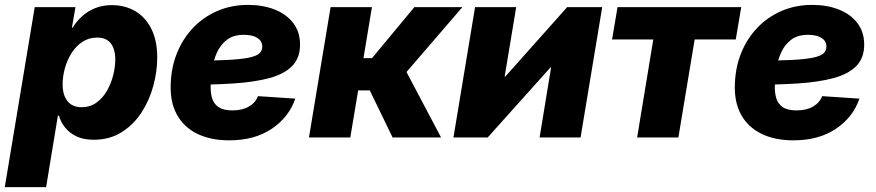

<svg xmlns="http://www.w3.org/2000/svg" viewBox="-45 -565 3600 789"><path d="M-25.4 204.1 97.7 -535.6H265.1L250.5 -451.2H253.4Q269.5 -477.5 292.7 -498.5Q315.9 -519.5 346.4 -531.7Q377 -543.9 414.6 -543.9Q468.3 -543.9 510.3 -519.5Q552.2 -495.1 576.7 -447Q601.1 -398.9 601.1 -329.1Q601.1 -271.5 585 -211.9Q568.8 -152.3 536.4 -102.5Q503.9 -52.7 454.8 -21.7Q405.8 9.3 339.8 9.3Q298.3 9.3 269.3 -4.6Q240.2 -18.6 222.4 -41Q204.6 -63.5 197.3 -89.8H192.9L144.5 204.1ZM289.6 -124.5Q325.7 -124.5 351.8 -143.6Q377.9 -162.6 395 -192.9Q412.1 -223.1 420.4 -257.1Q428.7 -291 428.7 -320.3Q428.7 -363.3 410.2 -387Q391.6 -410.6 354.5 -410.6Q320.3 -410.6 293.9 -393.3Q267.6 -376 249.3 -347.2Q231 -318.4 221.7 -284.7Q212.4 -251 212.4 -218.3Q212.4 -174.3 232.4 -149.4Q252.4 -124.5 289.6 -124.5Z M897 11.7Q820.3 11.7 764.9 -15.6Q709.5 -43 681.2 -95.5Q652.8 -147.9 656.7 -223.1Q659.2 -290.5 683.1 -348.9Q707 -407.2 749 -451.2Q791 -495.1 848.4 -520Q905.8 -544.9 974.6 -544.9Q1034.7 -544.9 1083 -526.1Q1131.3 -507.3 1159.7 -470.7Q1188 -434.1 1188 -381.3Q1188 -327.1 1155.8 -293.9Q1123.5 -260.7 1062 -244.1Q1000.5 -227.5 912.8 -221.9Q825.2 -216.3 713.9 -216.3L730.5 -315.4Q825.7 -315.4 885.3 -318.4Q944.8 -321.3 976.8 -327.9Q1008.8 -334.5 1020.8 -345.7Q1032.7 -356.9 1032.7 -373.5Q1032.7 -396 1012.9 -408.9Q993.2 -421.9 957 -421.9Q913.6 -421.9 887 -401.1Q860.4 -380.4 846.2 -348.4Q832 -316.4 826.9 -281.7Q821.8 -247.1 820.8 -218.8Q819.3 -188 825.9 -163.6Q832.5 -139.2 852.5 -125.2Q872.6 -111.3 910.2 -111.3Q950.2 -111.3 977.5 -127Q1004.9 -142.6 1015.1 -169.9L1168.5 -159.7Q1142.1 -83 1071.5 -35.6Q1001 11.7 897 11.7Z M1224.6 0 1313.5 -535.6H1483.4L1448.7 -326.2H1483.9L1657.7 -535.6H1855L1625.5 -269L1767.6 0H1568.4L1474.6 -193.4H1426.8L1394.5 0Z M2340.8 0H2172.4L2219.7 -288.1H2217.3L1959 0H1818.4L1907.2 -535.6H2076.2L2028.8 -250H2031.2L2285.6 -535.6H2429.7Z M2573.2 0 2639.6 -402.8H2470.2L2492.7 -535.6H3001L2978.5 -402.8H2809.6L2742.7 0Z M3215.3 11.7Q3138.7 11.7 3083.3 -15.6Q3027.8 -43 2999.5 -95.5Q2971.2 -147.9 2975.1 -223.1Q2977.5 -290.5 3001.5 -348.9Q3025.4 -407.2 3067.4 -451.2Q3109.4 -495.1 3166.7 -520Q3224.1 -544.9 3293 -544.9Q3353 -544.9 3401.4 -526.1Q3449.7 -507.3 3478 -470.7Q3506.3 -434.1 3506.3 -381.3Q3506.3 -327.1 3474.1 -293.9Q3441.9 -260.7 3380.4 -244.1Q3318.8 -227.5 3231.2 -221.9Q3143.6 -216.3 3032.2 -216.3L3048.8 -315.4Q3144 -315.4 3203.6 -318.4Q3263.2 -321.3 3295.2 -327.9Q3327.1 -334.5 3339.1 -345.7Q3351.1 -356.9 3351.1 -373.5Q3351.1 -396 3331.3 -408.9Q3311.5 -421.9 3275.4 -421.9Q3231.9 -421.9 3205.3 -401.1Q3178.7 -380.4 3164.6 -348.4Q3150.4 -316.4 3145.3 -281.7Q3140.1 -247.1 3139.2 -218.8Q3137.7 -188 3144.3 -163.6Q3150.9 -139.2 3170.9 -125.2Q3190.9 -111.3 3228.5 -111.3Q3268.6 -111.3 3295.9 -127Q3323.2 -142.6 3333.5 -169.9L3486.8 -159.7Q3460.4 -83 3389.9 -35.6Q3319.3 11.7 3215.3 11.7Z"/></svg>

Font: Inter 20pt ExtraBold
Style: Italic
Weight: 800
Italic angle: -9.3988°
Version: Version 4.001;git-66647c0bb